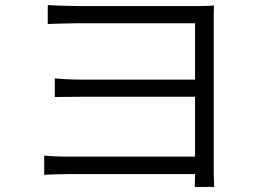

<svg xmlns="http://www.w3.org/2000/svg" viewBox="-20 -717 1040 760"><path d="M155 -101V-25C175 -26 215 -28 255 -28H752L751 23H828C827 6 826 -14 826 -35C826 -142 826 -596 826 -639C826 -663 826 -682 827 -695C811 -694 788 -693 760 -693C659 -693 353 -693 290 -693C260 -693 191 -695 169 -697V-622C190 -623 260 -625 290 -625C353 -625 712 -625 752 -625V-402H301C261 -402 220 -404 197 -407V-333C220 -333 261 -334 303 -334H752V-97H255C211 -97 175 -99 155 -101Z"/></svg>

Font: Noto Sans JP DemiLight
Style: Regular
Weight: 350
Designer: Ryoko NISHIZUKA 西塚涼子 (kana, bopomofo & ideographs); Paul D. Hunt (Latin, Greek & Cyrillic); Sandoll Communications 산돌커뮤니
Foundry: Adobe
Version: Version 2.004;hotconv 1.0.118;makeotfexe 2.5.65603